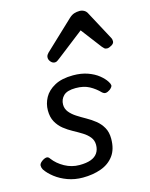

<svg xmlns="http://www.w3.org/2000/svg" viewBox="-126 -920 795 1019"><g transform="rotate(-15 271.0 -410.5)"><path d="M201 19Q157 19 118.5 5Q80 -9 51 -31.5Q22 -54 6 -78Q0 -89 0 -100Q0 -111 14 -122Q27 -132 39 -134Q51 -136 59 -123Q82 -92 120 -71Q158 -50 201 -50Q239 -50 263.5 -59Q288 -68 300.5 -86.5Q313 -105 313 -131Q313 -156 298.5 -174Q284 -192 261.5 -206Q239 -220 213 -234Q187 -248 164.5 -266Q142 -284 127.5 -310Q113 -336 113 -373Q113 -410 131 -443Q149 -476 188.5 -497.5Q228 -519 290 -519Q335 -519 370 -506.5Q405 -494 428.5 -475Q452 -456 464 -437Q472 -425 473 -416Q474 -407 458 -394Q445 -385 435 -384Q425 -383 415 -392Q391 -417 360.5 -433.5Q330 -450 286 -450Q239 -450 219 -430.5Q199 -411 199 -382Q199 -359 213.5 -341Q228 -323 250.5 -308.5Q273 -294 299 -279.5Q325 -265 347.5 -247Q370 -229 384.5 -203.5Q399 -178 399 -142Q399 -84 372.5 -48.5Q346 -13 301 3Q256 19 201 19ZM216 -610Q203 -610 193.5 -621Q184 -632 184 -644Q184 -653 188 -659Q192 -665 196 -669L354 -818Q368 -831 382 -835.5Q396 -840 412 -840Q425 -840 436.5 -833.5Q448 -827 454 -814L536 -661Q540 -654 541 -649Q542 -644 542 -639Q542 -627 527.5 -618.5Q513 -610 503 -610Q493 -610 487.5 -615Q482 -620 477 -626L391 -739L244 -625Q238 -621 231 -615.5Q224 -610 216 -610Z"/></g></svg>

Font: Playwrite AU VIC
Style: Regular
Weight: 400
Designer: Veronika Burian, José Scaglione
Foundry: TypeTogether
Version: Version 1.002